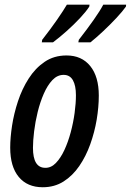

<svg xmlns="http://www.w3.org/2000/svg" viewBox="-20 -786 556 816"><path d="M161.6 9.8Q96.2 9.8 59.8 -33.9Q23.4 -77.6 23.4 -158.7Q23.4 -200.2 31.2 -251.7Q39.1 -303.2 56.4 -355.7Q73.7 -408.2 101.8 -452.1Q129.9 -496.1 169.7 -523.2Q209.5 -550.3 262.7 -550.3Q327.1 -550.3 363.5 -505.4Q399.9 -460.4 399.9 -379.9Q399.9 -331.1 390.9 -277.3Q381.8 -223.6 363.5 -172.6Q345.2 -121.6 316.9 -80.3Q288.6 -39.1 250 -14.6Q211.4 9.8 161.6 9.8ZM172.4 -72.8Q197.3 -72.3 217.5 -93.3Q237.8 -114.3 253.7 -148.4Q269.5 -182.6 280.5 -223.6Q291.5 -264.6 297.1 -305.9Q302.7 -347.2 302.7 -381.3Q302.7 -422.4 289.8 -445.1Q276.9 -467.8 250.5 -467.8Q223.6 -467.8 202.6 -445.6Q181.6 -423.3 166 -387.5Q150.4 -351.6 140.1 -309.8Q129.9 -268.1 125 -227.8Q120.1 -187.5 120.1 -157.7Q120.1 -72.8 172.4 -72.8ZM313 -606 314.9 -616.7Q351.1 -663.1 378.2 -701.7Q405.3 -740.2 418.9 -766.1H516.1L515.1 -757.8Q501 -737.8 474.6 -709.5Q448.2 -681.2 418.2 -653.1Q388.2 -625 364.3 -606ZM157.7 -606 159.2 -616.7Q195.8 -663.6 222.7 -702.4Q249.5 -741.2 264.2 -766.1H360.4L359.4 -757.8Q346.2 -737.3 320.1 -709.2Q293.9 -681.2 262.9 -653.6Q231.9 -626 205.1 -606Z"/></svg>

Font: Open Sans Condensed SemiBold
Style: Italic
Weight: 600
Width: 3
Italic angle: -12°
Designer: Monotype Design Team
Foundry: Monotype Imaging Inc.
Version: Version 3.000; ttfautohint (v1.8.4)